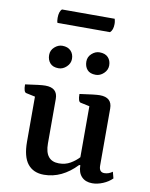

<svg xmlns="http://www.w3.org/2000/svg" viewBox="-94 -921 782 1001"><g transform="rotate(10 297.0 -420.5)"><path d="M208 12Q152 12 122 -25.5Q92 -63 92 -143V-381L45 -391Q30 -393 30 -435Q73 -441 97 -444Q121 -447 136 -447Q201 -447 201 -388V-152Q201 -60 275 -60Q309 -60 335.5 -75.5Q362 -91 380 -111V-381L333 -391Q318 -393 318 -435Q400 -447 424 -447Q489 -447 489 -388V-86Q489 -51 517 -51Q540 -51 560 -66L569 -32Q549 -12 520 0Q491 12 464 12Q428 12 407.5 -9.5Q387 -31 387 -70H381Q303 12 208 12ZM384 -548Q353 -548 338.5 -565Q324 -582 324 -608Q324 -633 343 -650Q362 -667 384 -667Q414 -667 429.5 -650.5Q445 -634 445 -608Q445 -584 426 -566Q407 -548 384 -548ZM187 -548Q157 -548 142 -565Q127 -582 127 -608Q127 -633 146 -650Q165 -667 187 -667Q216 -667 232 -650.5Q248 -634 248 -608Q248 -584 229 -566Q210 -548 187 -548ZM419 -780H141Q137 -788 137 -806Q137 -840 152 -853H431Q432 -849 433.5 -842Q435 -835 435 -826Q435 -794 419 -780Z"/></g></svg>

Font: Petrona SemiBold
Style: Regular
Weight: 600
Designer: Ringo R. Seeber
Foundry: Ringo R. Seeber
Version: Version 2.001; ttfautohint (v1.8.3)